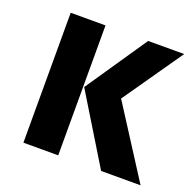

<svg xmlns="http://www.w3.org/2000/svg" viewBox="-100 -633 746 736"><g transform="rotate(20 273.0 -265.0)"><path d="M210 -530V0H68V-530ZM531 -530 362 -287 546 0H385L214 -280L384 -530Z"/></g></svg>

Font: FiraGO SemiBold
Style: Regular
Weight: 600
Designer: bBox Type
Foundry: bBox Type GmbH
Version: Version 1.001;PS 001.001;hotconv 1.0.88;makeotf.lib2.5.64775